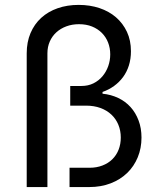

<svg xmlns="http://www.w3.org/2000/svg" viewBox="-20 -757 649 777"><path d="M88.1 -541.2Q88.1 -586.6 103.5 -623Q119 -659.4 146.8 -684.8Q174.7 -710.2 213.4 -723.7Q252.1 -737.2 298.3 -737.2Q343.8 -737.2 382.5 -724.3Q421.2 -711.3 449.4 -687Q477.6 -662.6 493.8 -628Q509.9 -593.4 509.9 -549.7Q509.9 -518.5 501.6 -492.2Q493.3 -465.9 478 -445.1Q462.7 -424.4 441.6 -409.1Q420.5 -393.8 394.9 -384.9V-377.8Q429.7 -374.3 458.6 -360.4Q487.6 -346.6 508.3 -323.7Q529.1 -300.8 540.8 -269.5Q552.6 -238.3 552.6 -200.3Q552.6 -157.3 537.5 -120.6Q522.4 -83.8 494.7 -57Q467 -30.2 427.9 -15.1Q388.8 0 340.9 0H261.4V-78.1H342.3Q371.1 -78.1 394.5 -87.2Q418 -96.2 434.5 -112.4Q451 -128.6 459.9 -151.1Q468.8 -173.7 468.8 -200.3Q468.8 -228.3 459 -252.1Q449.2 -275.9 430.9 -293.1Q412.6 -310.4 386.5 -320Q360.4 -329.5 328.1 -329.5H264.2V-409.1H309.7Q336.6 -409.1 358.1 -419.7Q379.6 -430.4 394.7 -448.3Q409.8 -466.3 418 -489.3Q426.1 -512.4 426.1 -536.9Q426.1 -562.5 417.4 -584.9Q408.7 -607.2 392.2 -623.8Q375.7 -640.3 352.5 -649.7Q329.2 -659.1 299.7 -659.1Q272 -659.1 248.6 -650.4Q225.1 -641.7 208.1 -626.2Q191.1 -610.8 181.5 -589.1Q171.9 -567.5 171.9 -541.2V0H88.1Z"/></svg>

Font: Fast_Sans-Dotted
Style: Regular
Weight: 400
Version: Version 3.018